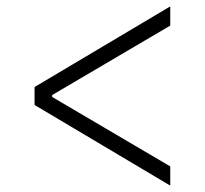

<svg xmlns="http://www.w3.org/2000/svg" viewBox="-20 -588 640 600"><path d="M512 -8V-68L143 -285V-291L512 -508V-568L88 -316V-260Z"/></svg>

Font: IBM Plex Thai Looped Light
Style: Regular
Weight: 300
Designer: Mike Abbink, Paul van der Laan, Pieter van Rosmalen, Ben Mitchell, Mark Frömberg
Foundry: Bold Monday
Version: Version 1.0